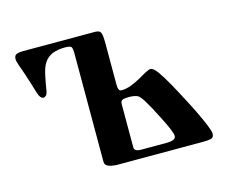

<svg xmlns="http://www.w3.org/2000/svg" viewBox="-73 -562 788 661"><g transform="rotate(-15 320.5 -231.0)"><path d="M25 -441Q25 -456 35 -459Q45 -462 56 -462H314Q331 -462 334.5 -451Q338 -440 338 -421V-264Q338 -257 340.5 -250.5Q343 -244 350 -244Q367 -244 385 -251Q403 -258 419 -267Q429 -273 443.5 -281Q458 -289 465 -289Q475 -289 489.5 -268.5Q504 -248 521 -217.5Q538 -187 553 -158Q567 -132 581 -103Q595 -74 604.5 -51Q614 -28 614 -19Q614 -5 603.5 -2.5Q593 0 577 0H270Q255 0 240.5 -4.5Q226 -9 226 -23V-409Q226 -427 222 -432Q218 -437 199 -437Q174 -437 155 -429.5Q136 -422 124 -403Q115 -389 109 -360Q103 -331 100 -311Q98 -298 93.5 -293.5Q89 -289 84 -289Q73 -289 66 -310Q63 -321 57 -340Q51 -359 44 -380.5Q37 -402 31 -417Q30 -422 27.5 -429Q25 -436 25 -441ZM338 -44Q338 -29 362 -29H452Q486 -29 486 -45Q486 -59 459 -112Q434 -162 420 -184.5Q406 -207 398 -210Q394 -212 386 -213.5Q378 -215 371 -215Q350 -215 344 -211.5Q338 -208 338 -197Z"/></g></svg>

Font: Monomakh
Style: Regular
Weight: 400
Version: Version 1.200; ttfautohint (v1.8.4.7-5d5b)